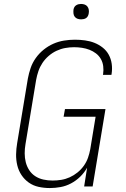

<svg xmlns="http://www.w3.org/2000/svg" viewBox="-20 -944 640 972"><path d="M232 8Q203 8 175.5 2Q148 -4 126 -19.5Q104 -35 89 -57.5Q74 -80 67.5 -107Q61 -134 61.5 -162.5Q62 -191 67 -220L121 -546Q126 -573 135 -599.5Q144 -626 161 -650Q178 -674 201 -692.5Q224 -711 250 -722.5Q276 -734 304 -738.5Q332 -743 359 -743Q385 -743 410.5 -739.5Q436 -736 458.5 -727Q481 -718 500 -703Q519 -688 530.5 -667Q542 -646 545.5 -621Q549 -596 545 -570L544 -565H501L502 -569Q505 -589 502.5 -609Q500 -629 490.5 -645.5Q481 -662 466 -673.5Q451 -685 433 -692Q415 -699 395 -702Q375 -705 355 -705Q333 -705 310.5 -701Q288 -697 266.5 -687Q245 -677 226.5 -661Q208 -645 195 -625.5Q182 -606 174.5 -584Q167 -562 163 -540L109 -214Q105 -191 105 -167.5Q105 -144 110.5 -122.5Q116 -101 128 -82.5Q140 -64 158.5 -52Q177 -40 199.5 -35Q222 -30 246 -30Q268 -30 290 -33.5Q312 -37 333 -46.5Q354 -56 372.5 -71Q391 -86 404.5 -105Q418 -124 425.5 -145.5Q433 -167 437 -189L464 -353H302L309 -392H514L449 0H406L421 -95Q407 -70 386 -49.5Q365 -29 339.5 -15.5Q314 -2 286.5 3Q259 8 232 8ZM391 -846Q381 -846 372.5 -849Q364 -852 358.5 -859Q353 -866 352 -875.5Q351 -885 352 -895Q353 -901 356 -907Q359 -913 365 -917Q371 -921 377.5 -922.5Q384 -924 390 -924Q400 -924 408.5 -921Q417 -918 422.5 -911Q428 -904 429.5 -894.5Q431 -885 429 -875Q428 -869 425 -863Q422 -857 416.5 -853Q411 -849 404 -847.5Q397 -846 391 -846Z"/></svg>

Font: Iosevka Aile Extralight
Style: Italic
Weight: 200
Italic angle: -9°
Designer: Belleve Invis
Foundry: Belleve Invis
Version: Version 31.1.0; ttfautohint (v1.8.4)